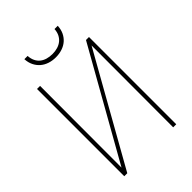

<svg xmlns="http://www.w3.org/2000/svg" viewBox="-253 -995 1106 1106"><g transform="rotate(-45 300.0 -442.0)"><path d="M487.3 -710.9H511.7V0H486.8L487.8 -666L112.8 0H88.4V-710.9H113.3L112.3 -46.4ZM430.2 -883.8Q428.7 -855 418 -832.5Q407.2 -810.1 389.2 -794.4Q371.1 -778.8 346.9 -770.8Q322.8 -762.7 294.4 -762.7Q266.1 -762.7 241.9 -770.8Q217.8 -778.8 199.7 -794.4Q181.6 -810.1 170.7 -832.5Q159.7 -855 158.2 -883.8H184.6Q186 -859.9 194.6 -842.3Q203.1 -824.7 217.5 -813Q231.9 -801.3 251.5 -795.7Q271 -790 294.4 -790Q316.9 -790 336.4 -795.9Q356 -801.8 370.4 -813.5Q384.8 -825.2 393.6 -842.8Q402.3 -860.4 403.8 -883.8Z"/></g></svg>

Font: Roboto Mono Thin
Style: Regular
Weight: 250
Designer: Google
Version: Version 2.000985; 2015; ttfautohint (v1.3)